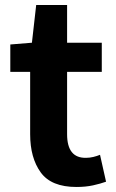

<svg xmlns="http://www.w3.org/2000/svg" viewBox="-20 -730 460 764"><path d="M284 14Q184 14 142 -44Q100 -102 100 -196V-444H21V-553L107 -560L124 -710H247V-560H385V-444H247V-196Q247 -100 323 -102Q337 -102 351.5 -105.5Q366 -109 378 -114L402 -7Q380 1 350.5 7.5Q321 14 284 14Z"/></svg>

Font: Source Han Sans CN Bold
Style: Bold
Weight: 700
Designer: Ryoko NISHIZUKA 西塚涼子 (kana & ideographs); Paul D. Hunt (Latin, Greek & Cyrillic); Wenlong ZHANG 张文龙 (bopomofo); Sandoll 
Foundry: Adobe Systems Incorporated
Version: Version 1.00;May 30, 2023;FontCreator 11.5.0.2422 32-bit